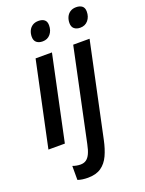

<svg xmlns="http://www.w3.org/2000/svg" viewBox="-179 -829 868 1152"><g transform="rotate(-20 255.0 -253.0)"><path d="M10.3 0 125 -540.5H229.5L115.2 0ZM200.7 -621.6Q176.3 -621.6 161.9 -633.5Q147.5 -645.5 147.5 -669.9Q147.5 -690.4 155.3 -707.8Q163.1 -725.1 178.7 -735.6Q194.3 -746.1 217.3 -746.1Q241.2 -746.1 255.1 -735.1Q269 -724.1 269 -699.7Q269 -666.5 250.5 -644Q231.9 -621.6 200.7 -621.6ZM176.3 240.2Q158.2 240.2 141.4 237.8Q124.5 235.4 111.3 230.5V141.1Q122.6 145.5 135.7 147.9Q148.9 150.4 161.6 150.4Q182.6 150.4 197.5 140.1Q212.4 129.9 222.9 107.4Q233.4 85 240.7 48.3L365.2 -540.5H469.7L342.3 59.6Q331.1 113.3 312.3 154.1Q293.5 194.8 261 217.5Q228.5 240.2 176.3 240.2ZM440.9 -621.6Q417 -621.6 402.6 -633.5Q388.2 -645.5 388.2 -669.9Q388.2 -690.4 396 -707.8Q403.8 -725.1 419.4 -735.6Q435.1 -746.1 458 -746.1Q481.4 -746.1 495.6 -735.1Q509.8 -724.1 509.8 -699.7Q509.8 -666.5 491 -644Q472.2 -621.6 440.9 -621.6Z"/></g></svg>

Font: Open Sans SemiCondensed SemiBold
Style: Italic
Weight: 600
Width: 4
Italic angle: -12°
Designer: Monotype Design Team
Foundry: Monotype Imaging Inc.
Version: Version 3.000